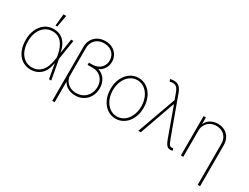

<svg xmlns="http://www.w3.org/2000/svg" viewBox="-78 -1392 2904 2243"><g transform="rotate(30 1374.0 -271.0)"><path d="M48.8 -263.7Q48.8 -342.8 77.1 -405Q105.5 -467.3 156.2 -502.2Q207 -537.1 271.5 -537.1Q354.5 -537.1 407.5 -484.4Q460.4 -431.6 476.6 -335H477.1L507.8 -530.3H538.1L496.6 -265.1L544.9 0H514.6L480 -194.3H478.5Q460 -86.4 403.8 -37.8Q347.7 10.7 270.5 10.7Q203.6 10.7 153.3 -23.7Q103 -58.1 75.9 -120.4Q48.8 -182.6 48.8 -263.7ZM270.5 -19.5Q344.7 -19.5 395 -72Q445.3 -124.5 461.9 -237.3L466.8 -268.1L462.9 -290Q444.8 -395.5 397.5 -451.2Q350.1 -506.8 271.5 -506.8Q215.8 -506.8 172.4 -475.8Q128.9 -444.8 104.5 -389.4Q80.1 -334 80.1 -263.7Q80.1 -191.9 103.8 -136.5Q127.4 -81.1 170.7 -50.3Q213.9 -19.5 270.5 -19.5ZM282.2 -741.2H319.3L290 -582H266.6Z M1050.8 -543.9Q1050.8 -492.2 1025.6 -452.1Q1000.5 -412.1 955.1 -391.1Q1014.2 -372.6 1048.1 -322.3Q1082 -272 1082 -204.1Q1081.5 -143.6 1055.2 -94.2Q1028.8 -44.9 981.2 -16.6Q933.6 11.7 873 11.7Q817.9 11.7 774.7 -11Q731.4 -33.7 708 -75.2L706.1 -74.7V199.2H673.8V-530.3Q673.8 -584.5 698.2 -627Q722.7 -669.4 766.1 -693.1Q809.6 -716.8 865.2 -716.8Q919.4 -716.8 961.7 -694.3Q1003.9 -671.9 1027.3 -632.3Q1050.8 -592.8 1050.8 -543.9ZM870.1 -18.6Q923.3 -18.6 964.6 -43.5Q1005.9 -68.4 1028.3 -111.1Q1050.8 -153.8 1050.8 -206.1Q1050.3 -253.9 1029.8 -291.7Q1009.3 -329.6 972.9 -350.6Q936.5 -371.6 889.6 -371.1H821.3V-401.4H865.2Q911.1 -401.4 946 -419.7Q981 -438 1000.2 -470.5Q1019.5 -502.9 1019.5 -543.9Q1019 -585.9 999.5 -618.4Q980 -650.9 944.8 -668.7Q909.7 -686.5 864.3 -686.5Q817.4 -686.5 781.5 -666.7Q745.6 -647 725.8 -610.6Q706.1 -574.2 706.1 -526.4V-148.9Q710.4 -112.3 732.2 -82.5Q753.9 -52.7 789.6 -35.6Q825.2 -18.6 870.1 -18.6Z M1193.4 -263.7Q1193.4 -341.8 1222.2 -404.3Q1251 -466.8 1302 -502.4Q1353 -538.1 1416 -538.1Q1479 -538.1 1530.3 -502.4Q1581.5 -466.8 1610.6 -404.1Q1639.6 -341.3 1639.6 -263.7Q1639.6 -185.5 1610.6 -123Q1581.5 -60.5 1530.3 -24.9Q1479 10.7 1416 10.7Q1353 10.7 1302 -24.9Q1251 -60.5 1222.2 -123Q1193.4 -185.5 1193.4 -263.7ZM1607.4 -263.7Q1607.4 -332 1582.8 -387.7Q1558.1 -443.4 1514.4 -475.6Q1470.7 -507.8 1416 -507.8Q1361.3 -507.8 1317.6 -475.6Q1273.9 -443.4 1249.3 -387.7Q1224.6 -332 1224.6 -263.7Q1224.6 -195.3 1249.3 -139.6Q1273.9 -84 1317.6 -51.8Q1361.3 -19.5 1416 -19.5Q1471.2 -19.5 1514.9 -51.8Q1558.6 -84 1583 -139.6Q1607.4 -195.3 1607.4 -263.7Z M2065.4 -88.9 1930.7 -460.9 1925.8 -473.6H1920.9L1752.9 0H1719.7L1907.2 -523.4L1876 -607.4Q1861.3 -649.4 1841.3 -668Q1821.3 -686.5 1790 -686.5Q1772.5 -686.5 1749 -680.7L1738.3 -710Q1764.2 -716.8 1788.1 -716.8Q1832 -716.3 1858.6 -693.8Q1885.3 -671.4 1905.3 -619.1L2091.8 -108.4Q2103.5 -75.7 2112.5 -57.9Q2121.6 -40 2130.9 -32.2Q2140.1 -24.4 2152.3 -24.4Q2158.2 -24.4 2173.8 -28.3L2183.6 2Q2166 5.9 2154.3 5.9Q2133.8 5.9 2118.7 -3.2Q2103.5 -12.2 2090.8 -32.7Q2078.1 -53.2 2065.4 -88.9Z M2326.2 0H2293.9V-530.3H2325.2V-446.3H2329.1Q2347.7 -487.8 2389.9 -512.5Q2432.1 -537.1 2487.3 -537.1Q2540 -537.1 2581.1 -514.2Q2622.1 -491.2 2645 -449.5Q2668 -407.7 2668 -353.5V199.2H2635.7V-352.5Q2635.7 -397.9 2616.7 -433.1Q2597.7 -468.3 2563 -487.5Q2528.3 -506.8 2483.4 -506.8Q2438 -506.8 2402.1 -487.1Q2366.2 -467.3 2346.2 -431.9Q2326.2 -396.5 2326.2 -350.6Z"/></g></svg>

Font: Pretendard GOV Thin
Style: Regular
Weight: 100
Designer: Base glyphs from Inter by Rasmus Andersson; Hangeul glyphs from Noto Sans CJK(Source Han Sans) by Jang Soo-young and Kan
Foundry: Kil Hyung-jin
Version: Version 1.309